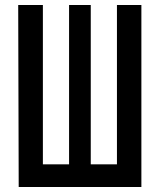

<svg xmlns="http://www.w3.org/2000/svg" viewBox="-20 -750 640 770"><path d="M55 0 53 -730H152V-91H257V-730H344V-91H449V-730H547V0Z"/></svg>

Font: JetBrains Mono SemiBold
Style: Regular
Weight: 472
Monospace: yes
Designer: Philipp Nurullin, Konstantin Bulenkov
Foundry: JetBrains
Version: Version 2.305; ttfautohint (v1.8.4.7-5d5b)